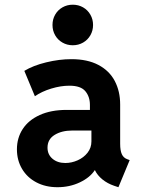

<svg xmlns="http://www.w3.org/2000/svg" viewBox="-20 -781 602 809"><path d="M526.4 -106.4 479 7.8 461.4 2Q432.6 -7.8 411.4 -25.1Q390.1 -42.5 379.9 -64H379.4Q358.9 -32.7 316.2 -12.5Q273.4 7.8 222.2 7.8Q171.9 7.8 133.1 -12.7Q94.2 -33.2 72.8 -69.6Q51.3 -106 51.3 -151.9Q51.3 -199.7 75.7 -237.3Q100.1 -274.9 147.5 -296.4Q194.8 -317.9 260.7 -317.9H358.9V-338.9Q358.9 -373.5 339.6 -396.7Q320.3 -419.9 272.5 -419.9Q235.8 -419.9 195.8 -407.7Q155.8 -395.5 127 -375.5L82.5 -482.4Q119.6 -504.9 174.6 -518.3Q229.5 -531.7 281.2 -531.7Q348.6 -531.7 394.8 -507.3Q440.9 -482.9 463.6 -439.7Q486.3 -396.5 486.3 -340.8V-175.3Q486.3 -147 493.2 -131.6Q500 -116.2 515.6 -110.4ZM365.2 -185.1V-231H284.2Q240.2 -231 210.2 -212.6Q180.2 -194.3 180.2 -158.7Q180.2 -129.9 201.2 -112.1Q222.2 -94.2 255.4 -94.2Q281.7 -94.2 307.1 -105.5Q332.5 -116.7 348.9 -137.5Q365.2 -158.2 365.2 -185.1ZM201.2 -675.8Q201.2 -699.7 212.4 -719.2Q223.6 -738.8 243.2 -750Q262.7 -761.2 286.6 -761.2Q310.5 -761.2 330.1 -750Q349.6 -738.8 360.8 -719.2Q372.1 -699.7 372.1 -675.8Q372.1 -651.9 360.8 -632.3Q349.6 -612.8 330.1 -601.6Q310.5 -590.3 286.6 -590.3Q262.7 -590.3 243.2 -601.6Q223.6 -612.8 212.4 -632.3Q201.2 -651.9 201.2 -675.8Z"/></svg>

Font: Reddit Mono
Style: Bold
Weight: 700
Designer: Stephen Hutchings
Foundry: Reddit
Version: Version 1.009